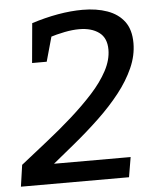

<svg xmlns="http://www.w3.org/2000/svg" viewBox="-52 -754 643 798"><g transform="rotate(-5 270.0 -355.0)"><path d="M3 0 16 -90Q70 -133 126.5 -177.5Q183 -222 234 -267.5Q285 -313 326 -358Q367 -403 391 -448Q415 -493 415 -536Q415 -585 383.5 -608Q352 -631 301 -631Q273 -631 240 -624.5Q207 -618 172 -607L188 -626L155 -508H94L109 -673Q165 -691 219 -700.5Q273 -710 322 -710Q380 -710 425 -694Q470 -678 495.5 -644Q521 -610 521 -554Q521 -502 498 -450.5Q475 -399 436 -349.5Q397 -300 346.5 -252Q296 -204 240 -158Q184 -112 130 -68L132 -83H468L454 0Z"/></g></svg>

Font: Bitter Thin Medium
Style: Italic
Weight: 500
Italic angle: -9°
Version: Version 3.021